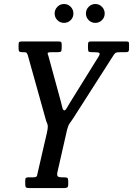

<svg xmlns="http://www.w3.org/2000/svg" viewBox="-20 -962 680 982"><path d="M109 -20V-38Q109 -49 112.5 -52Q116 -55 126 -55H148Q167.5 -55 169.2 -63Q171 -71 174.5 -86L219 -279Q224 -300 224.5 -312.5Q225 -325 216.5 -342L121.5 -682Q117.5 -690.5 114.8 -692.8Q112 -695 99 -695H96Q84 -695 79.5 -698Q75 -701 75 -714V-734Q75 -746 79.5 -748Q84 -750 96 -750H277.5Q288 -750 291.8 -747.5Q295.5 -745 295.5 -735V-718Q295.5 -703.5 292.2 -699.2Q289 -695 274.5 -695H241.5Q226 -695 224.2 -691.2Q222.5 -687.5 227.5 -676L291 -443.5Q295 -429 298.5 -413.2Q302 -397.5 309.5 -397.5Q315 -397.5 322 -410Q329 -422.5 337.5 -436.5L485 -674Q493 -688 487.2 -691.5Q481.5 -695 463 -695H452Q436 -695 433 -698.8Q430 -702.5 430 -718.5V-731Q430 -742.5 432.5 -746.2Q435 -750 446 -750H623Q632.5 -750 636.2 -748.2Q640 -746.5 640 -737V-715Q640 -702.5 637 -698.8Q634 -695 622 -695H593Q577 -695 572 -692Q567 -689 561 -680L355 -358Q345 -342.5 336.8 -331.5Q328.5 -320.5 323 -298L274 -83Q270.5 -67.5 274.5 -61.2Q278.5 -55 300 -55H306Q320.5 -55 324.8 -51.8Q329 -48.5 329 -34V-21Q329 -6.5 324 -3.2Q319 0 305 0H133Q118.5 0 113.8 -2.8Q109 -5.5 109 -20ZM467.5 -845Q447.5 -845 433.5 -859Q419.5 -873 419.5 -893Q419.5 -913 433.5 -927.2Q447.5 -941.5 467.5 -941.5Q487.5 -941.5 501.5 -927.2Q515.5 -913 515.5 -893Q515.5 -873 501.5 -859Q487.5 -845 467.5 -845ZM307.5 -845Q287.5 -845 273.5 -859Q259.5 -873 259.5 -893Q259.5 -913 273.5 -927.2Q287.5 -941.5 307.5 -941.5Q327.5 -941.5 341.5 -927.2Q355.5 -913 355.5 -893Q355.5 -873 341.5 -859Q327.5 -845 307.5 -845Z"/></svg>

Font: Besley* Condensed
Style: Italic
Weight: 400
Width: 3
Italic angle: -13°
Designer: Owen Earl
Foundry: indestructible type*
Version: Version 3.000; ttfautohint (v1.8.3)